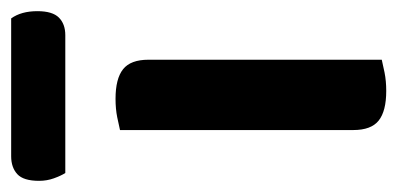

<svg xmlns="http://www.w3.org/2000/svg" viewBox="-227 -500 712 344"><g transform="rotate(-90 129.0 -328.0)"><path d="M68 -51V-469Q76 -471 91 -474Q106 -477 124 -477Q160 -477 177 -463.5Q194 -450 194 -418V0Q186 2 171 5Q156 8 138 8Q102 8 85 -5.5Q68 -19 68 -51ZM-9 -567Q-14 -575 -18.5 -587.5Q-23 -600 -23 -614Q-23 -642 -11 -653Q1 -664 21 -664H268Q281 -646 281 -617Q281 -590 269.5 -578.5Q258 -567 238 -567Z"/></g></svg>

Font: Baloo 2 Latin SemiBold
Style: Regular
Weight: 400
Designer: Sarang Kulkarni and Ek Type
Foundry: Ek Type
Version: Version 1.001